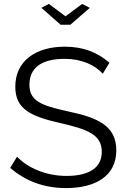

<svg xmlns="http://www.w3.org/2000/svg" viewBox="-20 -953 647 979"><path d="M191 -913 289 -827H339L438 -913L399 -933L314 -870L229 -933ZM538 -633C478 -685 406 -715 311 -715C163 -715 58 -643 58 -511C58 -396 137 -360 285 -326C426 -294 499 -267 499 -179C499 -96 432 -56 319 -56C210 -56 118 -100 67 -154L32 -97C112 -28 207 6 317 6C466 6 573 -55 573 -186C573 -312 479 -353 327 -385C190 -415 130 -438 130 -521C130 -602 185 -653 310 -653C395 -653 464 -622 504 -577Z"/></svg>

Font: Raleway Reg
Style: Regular
Weight: 400
Designer: Matt McInerney, Pablo Impallari, Rodrigo Fuenzalida
Foundry: Matt McInerney, Pablo Impallari, Rodrigo Fuenzalida
Version: Version 3.00 July 28, 2015